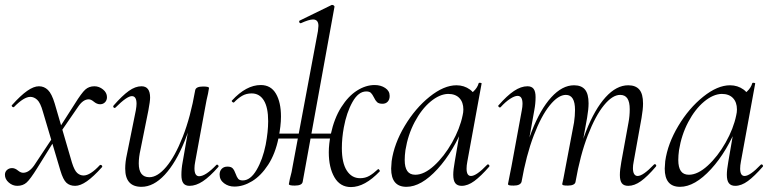

<svg xmlns="http://www.w3.org/2000/svg" viewBox="-21 -745 3132 779"><path d="M224 -53 153 -292Q143 -328 130 -340Q117 -352 102 -352Q76 -352 36 -311Q35 -310 33 -310Q30 -310 27.5 -313.5Q25 -317 28 -319Q63 -358 89.5 -376.5Q116 -395 137 -395Q158 -395 173.5 -380Q189 -365 201 -325L271 -85Q281 -53 292.5 -43Q304 -33 318 -33Q345 -33 384 -75Q385 -76 387 -76Q391 -76 393 -72.5Q395 -69 393 -67Q358 -28 331.5 -9.5Q305 9 284 9Q262 9 248.5 -3.5Q235 -16 224 -53ZM-1 -36Q-1 -48 7.5 -55.5Q16 -63 28 -63Q40 -63 52 -53Q63 -44 73 -44Q96 -44 117 -73L198 -195L206 -185L130 -63Q102 -18 87 -4.5Q72 9 49 9Q30 9 14.5 -4.5Q-1 -18 -1 -36ZM202 -198 282 -323Q310 -368 325 -381.5Q340 -395 362 -395Q381 -395 397 -382Q413 -369 413 -351Q413 -338 405 -330Q397 -322 385 -322Q372 -322 359 -333Q348 -342 339 -342Q316 -342 296 -312L210 -187Z M487 -61Q487 -88 494 -119L530 -297Q533 -314 533 -324Q533 -355 514 -355Q494 -355 448 -309Q446 -307 444 -307Q441 -307 439 -310.5Q437 -314 440 -317Q475 -357 501.5 -376Q528 -395 553 -395Q588 -395 588 -349Q588 -334 581 -297L549 -138Q542 -107 542 -82Q542 -26 585 -26Q618 -26 653.5 -68Q689 -110 720.5 -190Q752 -270 771 -379L784 -378Q764 -262 728.5 -173.5Q693 -85 647.5 -36Q602 13 553 13Q487 13 487 -61ZM715 -35Q715 -61 720 -87L771 -379Q774 -394 803 -394Q827 -394 827 -388L823 -365Q817 -341 812 -312L771 -89Q768 -74 768 -62Q768 -30 787 -30Q813 -30 857 -76Q858 -77 860 -77Q863 -77 865 -73.5Q867 -70 865 -68Q830 -28 802 -9.5Q774 9 748 9Q731 9 723 -1.5Q715 -12 715 -35Z M1151 2 1155 -19Q1163 -47 1167 -74L1269 -619Q1271 -635 1271 -640Q1271 -666 1249 -666Q1233 -666 1200 -651H1198Q1194 -651 1193 -656Q1192 -661 1196 -662L1325 -725H1327Q1331 -725 1334 -722Q1337 -719 1336 -717L1207 -7Q1204 8 1175 8Q1151 8 1151 2ZM870 -37Q870 -51 878.5 -60Q887 -69 902 -69Q917 -69 923.5 -61.5Q930 -54 935 -40Q940 -26 945.5 -19.5Q951 -13 964 -13Q995 -13 1020 -55.5Q1045 -98 1057 -158Q1067 -211 1067 -253Q1067 -309 1049.5 -337.5Q1032 -366 1000 -366Q978 -366 961 -356Q944 -346 928 -329H927Q924 -329 921 -332Q918 -335 920 -337Q978 -400 1037 -400Q1078 -400 1098.5 -365Q1119 -330 1119 -272Q1119 -235 1109 -185Q1096 -121 1067 -76.5Q1038 -32 1002 -10Q966 12 930 12Q906 12 888 -1.5Q870 -15 870 -37ZM1070 -203H1364L1361 -183H1067ZM1313 -127Q1313 -160 1321 -200Q1335 -265 1363.5 -310Q1392 -355 1427.5 -377.5Q1463 -400 1499 -400Q1524 -400 1542 -388Q1560 -376 1560 -356Q1560 -341 1552 -332.5Q1544 -324 1531 -324Q1516 -324 1509 -330.5Q1502 -337 1496 -350Q1490 -362 1484 -368Q1478 -374 1465 -374Q1433 -374 1409 -331Q1385 -288 1374 -228Q1366 -185 1366 -144Q1366 -84 1386 -53Q1406 -22 1440 -22Q1461 -22 1477.5 -31.5Q1494 -41 1512 -58L1514 -59Q1516 -59 1518.5 -55Q1521 -51 1520 -50Q1459 14 1403 14Q1359 14 1336 -25.5Q1313 -65 1313 -127Z M1566 -61Q1566 -69 1568 -91Q1578 -162 1621 -234Q1664 -306 1722 -352.5Q1780 -399 1831 -399Q1862 -399 1886 -381.5Q1910 -364 1913 -330L1870 -357Q1884 -359 1900 -374Q1916 -389 1921 -407Q1922 -410 1928 -409Q1934 -408 1933 -406L1875 -89Q1872 -73 1872 -61Q1872 -31 1890 -31Q1912 -31 1956 -77Q1957 -78 1959 -78Q1962 -78 1964 -74.5Q1966 -71 1964 -69Q1930 -30 1903.5 -10.5Q1877 9 1852 9Q1835 9 1826.5 -1.5Q1818 -12 1818 -36Q1818 -56 1824 -89L1848 -229L1865 -246Q1820 -131 1754 -59Q1688 13 1628 13Q1566 13 1566 -61ZM1856 -277Q1859 -289 1859 -301Q1859 -330 1843 -347Q1827 -364 1797 -364Q1762 -363 1725.5 -332.5Q1689 -302 1661.5 -250Q1634 -198 1624 -136Q1621 -114 1621 -96Q1621 -66 1631.5 -51Q1642 -36 1664 -36Q1700 -36 1740.5 -73Q1781 -110 1813 -166.5Q1845 -223 1856 -277Z M2494 -35Q2494 -56 2500 -89L2529 -248Q2534 -274 2534 -302Q2534 -331 2524.5 -345.5Q2515 -360 2495 -360Q2464 -360 2429.5 -318Q2395 -276 2364 -196Q2333 -116 2314 -7L2303 -8Q2322 -124 2357 -213Q2392 -302 2436 -350.5Q2480 -399 2528 -399Q2558 -399 2573 -381.5Q2588 -364 2588 -325Q2588 -302 2582 -267L2550 -89Q2547 -74 2547 -63Q2547 -47 2552 -39Q2557 -31 2566 -31Q2588 -31 2632 -77Q2634 -79 2636 -79Q2639 -79 2641 -75.5Q2643 -72 2640 -69Q2606 -29 2579.5 -10Q2553 9 2528 9Q2510 9 2502 -1.5Q2494 -12 2494 -35ZM2040 2Q2040 1 2048 -39L2054 -69L2096 -297Q2099 -312 2099 -324Q2099 -356 2079 -356Q2067 -356 2048.5 -344Q2030 -332 2010 -310Q2009 -309 2007 -309Q2004 -309 2001.5 -312.5Q1999 -316 2002 -318Q2036 -357 2064.5 -376Q2093 -395 2119 -395Q2136 -395 2144 -384.5Q2152 -374 2152 -351Q2152 -325 2147 -299L2095 -7Q2090 8 2063 8Q2049 8 2044.5 6.5Q2040 5 2040 2ZM2260 2 2265 -21 2275 -74 2308 -248Q2312 -275 2312 -299Q2312 -360 2275 -360Q2244 -360 2209.5 -317.5Q2175 -275 2144.5 -195Q2114 -115 2095 -7L2082 -8Q2102 -124 2136.5 -212.5Q2171 -301 2215.5 -350Q2260 -399 2308 -399Q2338 -399 2352.5 -381.5Q2367 -364 2367 -326Q2367 -302 2361 -267L2314 -7Q2313 0 2305 4Q2297 8 2283 8Q2269 8 2264.5 6.5Q2260 5 2260 2Z M2676 -61Q2676 -69 2678 -91Q2688 -162 2731 -234Q2774 -306 2832 -352.5Q2890 -399 2941 -399Q2972 -399 2996 -381.5Q3020 -364 3023 -330L2980 -357Q2994 -359 3010 -374Q3026 -389 3031 -407Q3032 -410 3038 -409Q3044 -408 3043 -406L2985 -89Q2982 -73 2982 -61Q2982 -31 3000 -31Q3022 -31 3066 -77Q3067 -78 3069 -78Q3072 -78 3074 -74.5Q3076 -71 3074 -69Q3040 -30 3013.5 -10.5Q2987 9 2962 9Q2945 9 2936.5 -1.5Q2928 -12 2928 -36Q2928 -56 2934 -89L2958 -229L2975 -246Q2930 -131 2864 -59Q2798 13 2738 13Q2676 13 2676 -61ZM2966 -277Q2969 -289 2969 -301Q2969 -330 2953 -347Q2937 -364 2907 -364Q2872 -363 2835.5 -332.5Q2799 -302 2771.5 -250Q2744 -198 2734 -136Q2731 -114 2731 -96Q2731 -66 2741.5 -51Q2752 -36 2774 -36Q2810 -36 2850.5 -73Q2891 -110 2923 -166.5Q2955 -223 2966 -277Z"/></svg>

Font: Cormorant Infant
Style: Italic
Weight: 400
Italic angle: -10°
Designer: Christian Thalmann (Catharsis Fonts)
Foundry: Catharsis Fonts
Version: Version 4.000